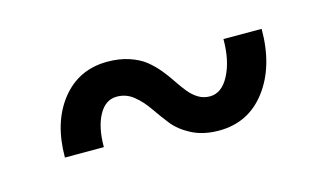

<svg xmlns="http://www.w3.org/2000/svg" viewBox="-39 -434 638 374"><g transform="rotate(-15 280.0 -247.0)"><path d="M367 -154Q335.5 -154 312.2 -166Q289 -178 275.8 -195Q262.5 -212 251 -228.8Q239.5 -245.5 224.8 -257.5Q210 -269.5 191 -269.5Q168 -269.5 154.8 -245.2Q141.5 -221 141.5 -181H63Q63 -252 98 -296Q133 -340 191 -340Q215 -340 234.5 -333.5Q254 -327 266.8 -316.8Q279.5 -306.5 289.8 -294Q300 -281.5 308.2 -269Q316.5 -256.5 324.8 -246.2Q333 -236 343.5 -229.5Q354 -223 367 -223Q391 -223 406 -251.8Q421 -280.5 421 -324H498Q498 -248.5 462.2 -201.2Q426.5 -154 367 -154Z"/></g></svg>

Font: HK Grotesk Medium
Style: Regular
Weight: 500
Designer: Alfredo Marco Pradil
Foundry: Hanken Design Co.
Version: Version 3.001;FEAKit 1.0